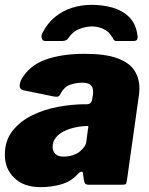

<svg xmlns="http://www.w3.org/2000/svg" viewBox="-21 -762 614 792"><path d="M296 -40Q271 -13 231 -1.5Q191 10 147 10Q77 10 38 -28Q-1 -66 -1 -123Q-1 -182 30.5 -222Q62 -262 112 -286.5Q162 -311 220 -321.5Q278 -332 330 -332H337Q356 -332 359 -352L362 -369Q363 -373 363 -376.5Q363 -380 363 -383Q363 -403 352 -412Q341 -421 318 -421Q294 -421 268.5 -412.5Q243 -404 227 -372Q224 -366 219 -364Q214 -362 201 -364L74 -390Q66 -392 61.5 -400.5Q57 -409 66 -432Q98 -491 165.5 -515.5Q233 -540 328 -540Q413 -540 462.5 -522Q512 -504 533 -472Q554 -440 554 -398Q554 -391 553.5 -384Q553 -377 552 -369L503 -21Q501 -6 498 -3Q495 0 481 0H344Q331 0 328 -9Q325 -18 323 -32L322 -44Q320 -66 296 -40ZM342 -230Q344 -239 343 -241Q342 -243 333 -242L319 -241Q304 -240 283 -235Q262 -230 242 -220Q222 -210 209 -194Q196 -178 196 -155Q196 -139 207 -127.5Q218 -116 240 -116Q263 -116 280 -122Q297 -128 307 -136Q317 -144 325.5 -155Q334 -166 335 -177ZM165 -593Q155 -593 151.5 -603.5Q148 -614 153 -624Q174 -666 206 -692Q238 -718 276.5 -730Q315 -742 357 -742Q403 -742 443.5 -730.5Q484 -719 511.5 -692Q539 -665 546 -618Q548 -608 545.5 -600.5Q543 -593 530 -593H459Q450 -593 447 -600Q444 -607 436 -617Q428 -629 415.5 -637Q403 -645 388.5 -649Q374 -653 359 -653Q334 -653 306.5 -642.5Q279 -632 262 -606Q257 -598 250 -595.5Q243 -593 237 -593Z"/></svg>

Font: Libre Franklin Black
Style: Italic
Weight: 900
Italic angle: -8°
Designer: Pablo Impallari, Rodrigo Fuenzalida, Nhung Nguyen
Foundry: Impallari Type
Version: Version 3.000